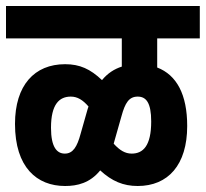

<svg xmlns="http://www.w3.org/2000/svg" viewBox="-20 -642 686 640"><path d="M0 -514H386V-420C361 -412 339 -398 320 -375C281 -412 246 -428 197 -428C95 -428 30 -358 30 -229C30 -84 103 -22 197 -22C238 -22 280 -32 314 -74C353 -38 391 -22 439 -22C540 -22 604 -92 604 -222C604 -327 569 -392 504 -417V-514H646V-622H0ZM362 -174 385 -255C397 -299 410 -320 439 -320C467 -320 484 -300 484 -237C484 -156 457 -130 419 -130C397 -130 379 -141 359 -163C360 -167 361 -170 362 -174ZM150 -216C150 -295 178 -320 216 -320C238 -320 256 -309 275 -287C274 -284 273 -281 272 -278L249 -197C237 -152 223 -130 196 -130C170 -130 150 -151 150 -216Z"/></svg>

Font: Noto Sans Devanagari ExtraCondensed
Style: Bold
Weight: 700
Width: 2
Designer: Jelle Bosma - Monotype Design Team
Foundry: Monotype Imaging Inc.
Version: Version 2.004